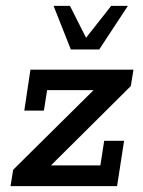

<svg xmlns="http://www.w3.org/2000/svg" viewBox="-20 -636 488 656"><path d="M16 0 25 -56 329 -357 343 -328H141L130 -258H63L84 -398H436L427 -342L123 -40L110 -71H323L336 -155H404L380 0ZM222 -467 163 -616H219L274 -507L360 -616H417L319 -467Z"/></svg>

Font: Rokkitt Medium
Style: Italic
Weight: 500
Italic angle: -9°
Designer: Vernon Adams
Foundry: Vernon Adams
Version: Version 3.103